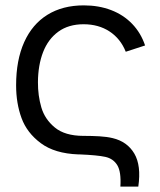

<svg xmlns="http://www.w3.org/2000/svg" viewBox="-20 -575 594 715"><path d="M277 0H271.7Q183.7 -3.3 132 -41.8Q80.3 -80.3 60.2 -135.3Q40 -190.3 40 -257.3Q40 -351 70 -417.9Q100 -484.8 156.6 -519.9Q213.2 -555 292 -555Q347.7 -555 393.8 -537.4Q439.8 -519.8 472.2 -486.1Q504.7 -452.3 520.3 -405.7L448.3 -382.3Q429 -430.8 388 -457.8Q347 -484.7 291.3 -484.7Q235.3 -484.7 197.3 -457.1Q159.3 -429.5 140.5 -381Q121.7 -332.5 121.3 -269Q121 -219.3 133.9 -175.2Q146.8 -131 184.2 -100.2Q221.7 -69.3 290 -69H294Q322.8 -69 350.4 -67.4Q378 -65.8 399.3 -60.7Q453.8 -47.8 480.2 -3.1Q506.5 41.7 495 120H428.3Q431.7 64.8 416.8 40.2Q401.8 15.7 372.2 9.2Q342.5 2.7 277 0Z"/></svg>

Font: Tap Sans
Style: Regular
Weight: 400
Designer: Tap Payments
Foundry: Tap Payments
Version: Version 1.001;Glyphs 3.1.2 (3151)